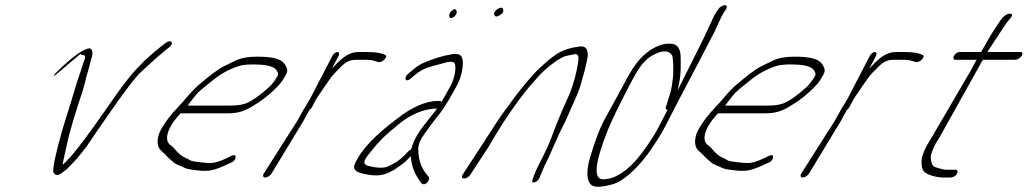

<svg xmlns="http://www.w3.org/2000/svg" viewBox="-20 -684 3971 742"><path d="M312.8 -473C310.4 -465 308.8 -459 307.3 -455C299.3 -436 296.5 -420 286.7 -394C274.9 -362 256.4 -294 246.1 -263L230 -212C217.8 -175 185.2 -54 185.9 -27C184.5 -20 187.5 -14 193.5 -10C206.1 -1 223 -19 237.4 -30C245.3 -36 247.8 -41 259.2 -52C268.2 -60 287 -82 314.1 -117C337.5 -152 371.6 -202 417.2 -267C462.8 -332 495.8 -375 515.6 -397C561.1 -439 568.1 -447 620.7 -491L633.7 -501C655 -518 640.9 -534 620 -518L605.6 -507C586.2 -492 563.9 -473 540 -451C510.7 -421 504.7 -416 473.7 -378C456.7 -357 422.9 -310 373 -238C323 -166 285.7 -118 267.9 -96C250.1 -74 234.2 -58 221.8 -47C223.2 -58 224.2 -60 227.1 -74C238.2 -123 241.5 -146 263.9 -222L279.6 -272C290.8 -307 300.6 -335 307 -359C315.6 -397 322.3 -414 329.3 -444L335.2 -465C342.3 -491 329.4 -497 326.2 -497C305.4 -497 259.1 -466 191.6 -398L188.2 -389L292.5 -477C288.1 -472 302.6 -471 303.6 -471C309.6 -471 309.2 -460 307.7 -454Z M705.4 -276C719.6 -294 731.1 -311 745 -326C751.8 -333 769.7 -348 800 -372C831.8 -398 866.9 -418 906.8 -430C917.6 -433 935.2 -435 960 -435C996.5 -435 1039.5 -431 1050.1 -410C1056.7 -397 1058.2 -398 1042.4 -374C1035.5 -364 1027.6 -354 1017.1 -345C984.8 -316 958.4 -297 938.1 -288C922.9 -280 900.5 -276 870.9 -276ZM677.6 -246H855.1C895.9 -246 922.7 -251 966.1 -280C993.5 -295 1051.7 -342 1072.4 -374C1094.2 -408 1093.1 -412 1084 -430C1069.8 -458 1033.2 -465 972.2 -465C938.2 -465 911.4 -460 890.7 -450C875.9 -443 860 -435 845.2 -428C818.5 -415 783.5 -385 760 -366C732.9 -344 720.2 -330 688.3 -292C653.1 -253 640.6 -244 611.5 -199C592.2 -170 585.4 -144 591.1 -121C595.2 -103 611.7 -96 622.3 -83C630.4 -73 641 -66 650.5 -57C659.1 -48 684.7 -41 696.2 -34C702.7 -31 724 -27 758.9 -24H778.9C797.3 -24 820.8 -31 852.3 -46L874.7 -56C884.6 -61 889.4 -67 890.5 -76C891.7 -91 878.5 -84 854.6 -72C829 -60 809.1 -54 793.1 -54C769.1 -54 748.3 -58 730.6 -60C713.8 -62 716.2 -66 696.9 -74C684.4 -79 669.8 -90 654.2 -109C649.6 -114 646.1 -119 640.6 -122C618.4 -136 621.2 -168 646.4 -207C658.8 -226 667.2 -233 677.6 -246Z M1264.4 -468 1178.2 -302C1160.8 -274 1143.7 -245 1128.3 -216L999.2 -13C994.3 -5 996.8 2 1004.8 2C1012.8 2 1024.3 -5 1029.2 -13L1152.3 -216C1159 -229 1166.2 -241 1172.1 -252L1175.6 -259C1180 -262 1182.8 -265 1185.6 -270L1201.4 -300C1209.3 -312 1219.6 -328 1234.3 -349C1251.8 -373 1258.9 -387 1276 -404C1302.2 -430 1317.7 -453 1355 -453H1389C1405 -453 1418.5 -452 1429.5 -448C1440.6 -444 1447.1 -443 1452.1 -445C1468 -451 1479.4 -470 1467.4 -472C1454.8 -479 1431.8 -483 1397.8 -483H1367.8C1343.1 -483 1323.2 -475 1301.7 -457C1283.8 -442 1277.8 -435 1262.7 -419L1288.4 -468C1292.3 -476 1290.3 -483 1283.9 -483C1277.5 -483 1268.3 -476 1264.4 -468Z M1890 -627C1893.1 -619 1899.6 -618 1911 -625C1926.9 -635 1926.4 -642 1923.8 -649C1920.2 -664 1884.9 -643 1890 -627ZM1727.7 -644C1718.6 -637 1714.2 -628 1716.7 -620C1720.8 -604 1749.4 -626 1744.6 -640C1742.5 -647 1740.1 -653 1727.7 -644ZM1565.7 -379 1579.3 -391C1604.3 -412 1621.5 -421 1657 -430C1679.4 -436 1695.4 -440 1705.3 -443C1715.3 -446 1724.1 -446 1731.3 -444C1746.6 -440 1741.3 -388 1719.5 -349C1706.1 -325 1697 -308 1685.9 -290C1684.6 -293 1682.6 -294 1679.4 -294H1673C1625.8 -294 1570.8 -270 1510.3 -222C1433.1 -164 1376.1 -107 1352 -52C1339.2 -24 1363.3 -16 1397.3 -10C1442.9 -1 1471.2 -7 1511 -33C1527.7 -45 1540.9 -54 1548.4 -61L1567.5 -81C1571 -33 1586 -8 1607.3 23C1612.2 27 1617 29 1619.8 28C1632.2 25 1642.4 7 1637.2 0C1634.8 -2 1631.6 -6 1626.3 -13C1607.4 -38 1596.8 -68 1596.6 -104C1595.3 -123 1602.7 -142 1618.6 -164C1639.2 -192 1648.4 -207 1676.2 -241C1701.2 -272 1722.5 -312 1743.9 -350C1765.3 -388 1771.4 -432 1767.7 -453C1764 -472 1754.7 -477 1730 -475C1691.6 -469 1652.5 -457 1614.6 -440C1601 -434 1586.7 -424 1570.7 -410L1556.4 -398C1539.3 -383 1547 -364 1565.7 -379ZM1670 -266C1666 -260 1656.1 -247 1640.6 -228C1609.3 -189 1581.1 -154 1568.6 -106C1564.2 -105 1560.6 -102 1557.8 -99C1536.3 -75 1517.6 -60 1500.9 -52C1481.7 -42 1476.2 -36 1450.1 -36C1436.1 -36 1422.1 -38 1407.1 -42C1371 -50 1391.8 -72 1422.1 -109C1455.3 -150 1477.8 -168 1518.4 -202C1553 -231 1587.3 -249 1622.1 -258C1638 -262 1650 -264 1657.2 -264H1663.6C1666 -264 1668 -265 1670 -266Z M1797.8 -9 1867.1 -115C1903.9 -179 1942 -239 1982.8 -294C2020.1 -344 2029.3 -353 2058.3 -386C2080.5 -412 2129.1 -452 2158.9 -465C2171.4 -470 2187.9 -471 2202.8 -475C2213.8 -475 2217.4 -466 2215 -449C2207.4 -397 2194.3 -350 2174.1 -305C2166.2 -287 2156.4 -267 2148 -246C2128.2 -196 2131 -207 2111.3 -153C2102.2 -128 2087.2 -96 2067.1 -57C2054 -32 2044.9 -11 2039 8C2028.8 28 2055.5 25 2065.4 2C2073.3 -16 2082.4 -41 2094.6 -64C2102.1 -79 2107.3 -90 2110.4 -98C2119.1 -120 2127.4 -135 2137.7 -160C2151 -189 2164.3 -212 2175.6 -239C2190.8 -276 2214 -321 2223.7 -355C2234 -390 2243.7 -424 2250.9 -463C2254.2 -494 2243.1 -508 2218.1 -504C2188.1 -500 2165.7 -495 2133.8 -477C2116.6 -465 2105.5 -457 2099.1 -451C2093.1 -446 2088 -441 2082 -436C2068.1 -423 2057.7 -415 2043 -398C2009.2 -361 1974.7 -318 1940.2 -269C1914.8 -237 1883 -186 1837.1 -115L1767.8 -9C1762.9 -1 1765.5 6 1773.5 6C1781.5 6 1792.9 -1 1797.8 -9Z M2756.4 -649 2750 -640C2742.6 -629 2734.2 -612 2723.9 -589C2701.7 -538 2662 -462 2611.4 -360C2606.3 -349 2601.2 -340 2598.8 -334C2600 -339 2601.5 -349 2604.6 -363C2611.6 -397 2611 -426 2610.5 -455C2611.8 -495 2598.9 -515 2570.9 -515C2548.5 -517 2521.3 -509 2491.1 -489C2447.2 -459 2421.5 -418 2385.1 -348C2371.3 -321 2345.9 -277 2313.4 -217C2298.1 -188 2279.5 -140 2259.5 -73C2244.9 -19 2247.1 15 2265.3 31C2278.3 41 2306.8 40 2351.2 27C2367.7 22 2386.1 11 2408.8 -8C2431.4 -27 2455.7 -52 2480.7 -85C2511.2 -128 2533.8 -163 2547.3 -189L2601 -293C2646.5 -380 2679.5 -442 2697.7 -477C2715.9 -512 2728.7 -538 2737.1 -553C2750.9 -579 2763.2 -614 2780 -640L2786.4 -649C2791.3 -657 2788.8 -664 2780.8 -664C2772.8 -664 2761.3 -657 2756.4 -649ZM2560 -260 2523.3 -189C2502.7 -149 2455.5 -84 2443.2 -71C2412.6 -34 2363.1 9 2310.1 9C2272.1 9 2278.6 -55 2329.2 -182C2348.8 -230 2377.9 -287 2411.9 -353C2440.8 -408 2461.7 -445 2494.8 -466C2509.6 -475 2514.7 -476 2528.3 -482C2551.9 -489 2567.1 -485 2576.8 -471C2582.8 -462 2582.8 -401 2580.9 -386C2578.6 -368 2576.3 -342 2567.7 -316C2561.8 -299 2559.1 -288 2557.1 -281L2553.2 -271C2551.2 -264 2552.8 -260 2560 -260Z M2782.4 -276C2796.6 -294 2808.1 -311 2822 -326C2828.8 -333 2846.7 -348 2877 -372C2908.8 -398 2943.9 -418 2983.8 -430C2994.6 -433 3012.2 -435 3037 -435C3073.5 -435 3116.5 -431 3127.1 -410C3133.7 -397 3135.2 -398 3119.4 -374C3112.5 -364 3104.6 -354 3094.1 -345C3061.8 -316 3035.4 -297 3015.1 -288C2999.9 -280 2977.5 -276 2947.9 -276ZM2754.6 -246H2932.1C2972.9 -246 2999.7 -251 3043.1 -280C3070.5 -295 3128.7 -342 3149.4 -374C3171.2 -408 3170.1 -412 3161 -430C3146.8 -458 3110.2 -465 3049.2 -465C3015.2 -465 2988.4 -460 2967.7 -450C2952.9 -443 2937 -435 2922.2 -428C2895.5 -415 2860.5 -385 2837 -366C2809.9 -344 2797.2 -330 2765.3 -292C2730.1 -253 2717.6 -244 2688.5 -199C2669.2 -170 2662.4 -144 2668.1 -121C2672.2 -103 2688.7 -96 2699.3 -83C2707.4 -73 2718 -66 2727.5 -57C2736.1 -48 2761.7 -41 2773.2 -34C2779.7 -31 2801 -27 2835.9 -24H2855.9C2874.3 -24 2897.8 -31 2929.3 -46L2951.7 -56C2961.6 -61 2966.4 -67 2967.5 -76C2968.7 -91 2955.5 -84 2931.6 -72C2906 -60 2886.1 -54 2870.1 -54C2846.1 -54 2825.3 -58 2807.6 -60C2790.8 -62 2793.2 -66 2773.9 -74C2761.4 -79 2746.8 -90 2731.2 -109C2726.6 -114 2723.1 -119 2717.6 -122C2695.4 -136 2698.2 -168 2723.4 -207C2735.8 -226 2744.2 -233 2754.6 -246Z M3341.4 -468 3255.2 -302C3237.8 -274 3220.7 -245 3205.3 -216L3076.2 -13C3071.3 -5 3073.8 2 3081.8 2C3089.8 2 3101.3 -5 3106.2 -13L3229.3 -216C3236 -229 3243.2 -241 3249.1 -252L3252.6 -259C3257 -262 3259.8 -265 3262.6 -270L3278.4 -300C3286.3 -312 3296.6 -328 3311.3 -349C3328.8 -373 3335.9 -387 3353 -404C3379.2 -430 3394.7 -453 3432 -453H3466C3482 -453 3495.5 -452 3506.5 -448C3517.6 -444 3524.1 -443 3529.1 -445C3545 -451 3556.4 -470 3544.4 -472C3531.8 -479 3508.8 -483 3474.8 -483H3444.8C3420.1 -483 3400.2 -475 3378.7 -457C3360.8 -442 3354.8 -435 3339.7 -419L3365.4 -468C3369.3 -476 3367.3 -483 3360.9 -483C3354.5 -483 3345.3 -476 3341.4 -468Z M3678.5 -13C3682.5 -21 3680.4 -28 3674 -28H3665.2H3639.2C3628.2 -28 3612.2 -32 3591.6 -39C3579.6 -43 3573.9 -74 3578.8 -88C3586.6 -110 3586.6 -116 3611.3 -154L3762.1 -424C3769.6 -439 3775.9 -449 3779.1 -453H3904C3912 -453 3923.5 -460 3928.4 -468C3933.4 -476 3931.8 -483 3923.8 -483H3795.7C3796.9 -484 3797.3 -485 3797.7 -486L3840.3 -551L3868 -593C3876.4 -606 3903.2 -628 3884.7 -631C3871.7 -633 3855.8 -621 3838 -593L3810.5 -551L3774.5 -488C3773.3 -485 3772.9 -484 3771.7 -483H3686.9C3680.5 -483 3670.5 -476 3666.6 -468C3662.6 -460 3664.7 -453 3671.1 -453H3755.1C3753.9 -452 3752.7 -451 3752.3 -450L3733.7 -415L3581.3 -154C3555.6 -114 3542.3 -83 3541.4 -63C3540.6 -43 3543.7 -29 3550.8 -21C3560.9 -9 3598.4 2 3626.4 2H3652.4C3663.8 2 3673 -3 3678.5 -13Z"/></svg>

Font: MewTooHand
Style: UltimateCondIta
Weight: 400
Designer: Mew Too, Robert Jablonski
Version: Version 0.77